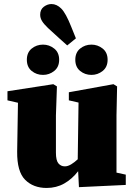

<svg xmlns="http://www.w3.org/2000/svg" viewBox="-20 -915 657 951"><path d="M371 12 367 -67Q337 -28 298 -6Q259 16 211 16Q145 16 104.5 -24.5Q64 -65 65 -164L69 -406L17 -418V-463L244 -498L262 -487L257 -343V-159Q257 -120 269.5 -105.5Q282 -91 301 -91Q316 -91 332.5 -101Q349 -111 365 -126L369 -407L321 -418V-458L542 -498L560 -487L557 -343V-60L603 -50V1ZM193 -544Q161 -544 137 -563.5Q113 -583 113 -619Q113 -655 137 -674.5Q161 -694 193 -694Q224 -694 248.5 -674.5Q273 -655 273 -619Q273 -583 248.5 -563.5Q224 -544 193 -544ZM313 -690 276 -723Q239 -756 218 -776Q197 -796 188 -811Q179 -826 179 -842Q179 -868 197 -881.5Q215 -895 235 -895Q261 -895 283.5 -872.5Q306 -850 333 -782L356 -725ZM433 -544Q401 -544 377 -563.5Q353 -583 353 -619Q353 -655 377 -674.5Q401 -694 433 -694Q464 -694 488.5 -674.5Q513 -655 513 -619Q513 -583 488.5 -563.5Q464 -544 433 -544Z"/></svg>

Font: Source Serif 4 Black
Style: Regular
Weight: 900
Designer: Frank Grießhammer
Foundry: Adobe
Version: Version 4.005;hotconv 1.1.0;makeotfexe 2.6.0